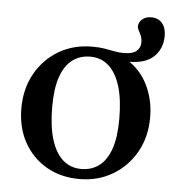

<svg xmlns="http://www.w3.org/2000/svg" viewBox="-47 -634 634 690"><g transform="rotate(5 270.0 -289.0)"><path d="M267.5 -25.5Q304.5 -25.5 331.8 -45.8Q359 -66 373.8 -108.2Q388.5 -150.5 388.5 -216.5Q388.5 -286.5 374 -334Q359.5 -381.5 332 -406Q304.5 -430.5 265.5 -430.5Q228.5 -430.5 201.2 -410.2Q174 -390 159.2 -347.8Q144.5 -305.5 144.5 -239.5Q144.5 -170 159 -122.2Q173.5 -74.5 201.2 -50Q229 -25.5 267.5 -25.5ZM525 -528Q525 -481 493.5 -451.8Q462 -422.5 395.5 -424.5V-432Q446.5 -401 472.5 -347.8Q498.5 -294.5 498.5 -231.5Q498.5 -161 467.5 -106.2Q436.5 -51.5 383.5 -20.2Q330.5 11 264 11Q196.5 11 144.8 -19Q93 -49 63.8 -102Q34.5 -155 34.5 -224.5Q34.5 -295 65.2 -349.8Q96 -404.5 149 -435.8Q202 -467 269 -467Q295 -467 314.2 -463.8Q333.5 -460.5 350 -457.2Q366.5 -454 383.5 -454Q415.5 -454 429.5 -466Q443.5 -478 443.5 -496.5Q443.5 -511.5 439.2 -521.5Q435 -531.5 430.5 -539.2Q426 -547 426 -554.5Q426.5 -569 439 -579.8Q451.5 -590.5 471 -590.5Q496.5 -590.5 510.8 -573.8Q525 -557 525 -528Z"/></g></svg>

Font: Newsreader 36pt Medium
Style: Regular
Weight: 500
Designer: Hugues Gentile
Foundry: Production Type
Version: Version 1.003